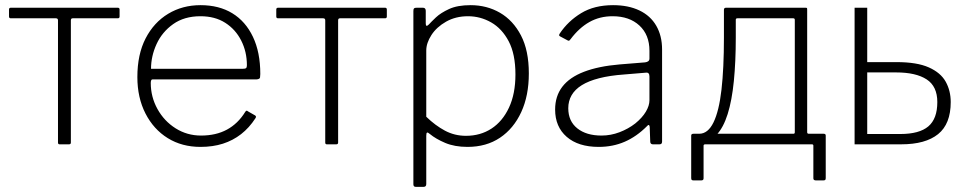

<svg xmlns="http://www.w3.org/2000/svg" viewBox="-20 -560 3748 745"><path d="M437 -489H262Q255 -489 255 -481V-7Q255 0 248 0H211Q205 0 205 -7V-481Q205 -489 197 -489H22Q15 -489 15 -496V-523Q15 -530 22 -530H437Q444 -530 444 -523V-496Q444 -489 437 -489Z M565 -238Q565 -184 591 -137Q617 -90 661.5 -62Q706 -34 760 -34Q818 -34 860.5 -57Q903 -80 931 -125Q934 -130 936.5 -130.5Q939 -131 942 -128L970 -112Q976 -108 971 -101Q947 -64 915.5 -39.5Q884 -15 845 -2.5Q806 10 758 10Q686 10 631 -24Q576 -58 544.5 -119.5Q513 -181 513 -261Q513 -349 545 -411Q577 -473 632.5 -506.5Q688 -540 758 -540Q830 -540 881.5 -508.5Q933 -477 961.5 -417Q990 -357 990 -273Q990 -266 989 -259.5Q988 -253 976 -252H572Q568 -252 566.5 -248Q565 -244 565 -238ZM921 -293Q932 -293 935 -296Q938 -299 938 -307Q938 -359 916 -402.5Q894 -446 854 -471.5Q814 -497 758 -497Q695 -497 652 -466.5Q609 -436 587.5 -389Q566 -342 566 -293Z M1474 -489H1299Q1292 -489 1292 -481V-7Q1292 0 1285 0H1248Q1242 0 1242 -7V-481Q1242 -489 1234 -489H1059Q1052 -489 1052 -496V-523Q1052 -530 1059 -530H1474Q1481 -530 1481 -523V-496Q1481 -489 1474 -489Z M1621 -530Q1632 -530 1632 -518V-469Q1632 -461 1635 -460Q1638 -459 1644 -465Q1653 -475 1671.5 -492.5Q1690 -510 1722.5 -525Q1755 -540 1806 -540Q1869 -540 1920 -510.5Q1971 -481 2001.5 -422.5Q2032 -364 2032 -275Q2032 -189 2002.5 -125Q1973 -61 1920 -25.5Q1867 10 1794 10Q1744 10 1707.5 -5.5Q1671 -21 1648 -40Q1640 -47 1637 -45.5Q1634 -44 1634 -33V154Q1634 165 1624 165H1593Q1584 165 1584 155V-517Q1584 -525 1586.5 -527.5Q1589 -530 1597 -530H1621ZM1634 -107Q1669 -73 1706.5 -53Q1744 -33 1788 -33Q1844 -33 1887 -61Q1930 -89 1955 -142.5Q1980 -196 1980 -271Q1980 -350 1954 -399.5Q1928 -449 1886 -473Q1844 -497 1796 -497Q1748 -497 1711 -476Q1674 -455 1654 -424Q1634 -393 1634 -364V-107Z M2490 -70Q2450 -30 2404 -10Q2358 10 2303 10Q2224 10 2179 -29Q2134 -68 2134 -135Q2134 -187 2162 -223.5Q2190 -260 2246 -281.5Q2302 -303 2384 -310L2483 -318Q2491 -319 2495.5 -322.5Q2500 -326 2500 -333V-363Q2500 -425 2461 -461Q2422 -497 2357 -497Q2307 -497 2267 -474.5Q2227 -452 2194 -408Q2191 -404 2189 -402.5Q2187 -401 2183 -403L2153 -419Q2150 -421 2149.5 -423Q2149 -425 2152 -430Q2184 -478 2235 -509Q2286 -540 2359 -540Q2418 -540 2461 -519.5Q2504 -499 2526.5 -460Q2549 -421 2549 -368V-11Q2549 -5 2546.5 -2.5Q2544 0 2539 0H2513Q2509 0 2506 -2.5Q2503 -5 2503 -11L2501 -68Q2499 -81 2490 -70ZM2500 -263Q2500 -280 2486 -278L2402 -271Q2346 -267 2305 -256.5Q2264 -246 2237.5 -229.5Q2211 -213 2198 -190.5Q2185 -168 2185 -140Q2185 -90 2220 -62Q2255 -34 2314 -34Q2350 -34 2384 -47Q2418 -60 2445 -81Q2472 -103 2486 -126.5Q2500 -150 2500 -171V-263Z M2671 140Q2666 140 2664 138Q2662 136 2662 131V-34Q2662 -41 2671 -41H3059Q3064 -41 3064 -47V-483Q3064 -489 3058 -489H2841Q2835 -489 2835 -483L2789 -522Q2789 -530 2797 -530H3104Q3110 -530 3111 -529Q3112 -528 3112 -522V-47Q3112 -41 3118 -41H3176Q3184 -41 3184 -34V131Q3184 136 3182 138Q3180 140 3175 140H3146Q3136 140 3136 132V5Q3136 0 3130 0H2717Q2710 0 2710 5V132Q2710 140 2701 140ZM2699 -11 2693 -41Q2727 -41 2748.5 -85Q2770 -129 2779.5 -212Q2789 -295 2789 -414V-522H2835V-414Q2835 -321 2827.5 -245.5Q2820 -170 2803.5 -117.5Q2787 -65 2761 -37.5Q2735 -10 2699 -11Z M3296 0V-530H3345V-319H3459Q3538 -319 3584 -298.5Q3630 -278 3649.5 -243Q3669 -208 3669 -164Q3669 -79 3620 -39.5Q3571 0 3477 0ZM3345 -40H3473Q3547 -40 3582 -69.5Q3617 -99 3617 -164Q3617 -225 3575.5 -252Q3534 -279 3457 -279H3345Z"/></svg>

Font: Libre Franklin ExtraLight
Style: Regular
Weight: 250
Designer: Pablo Impallari, Rodrigo Fuenzalida, Nhung Nguyen
Foundry: Impallari Type
Version: Version 3.000